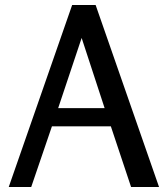

<svg xmlns="http://www.w3.org/2000/svg" viewBox="-20 -749 671 769"><path d="M363 -729 617 0H505L424 -243H188L105 0H15L269 -729ZM307 -597 213 -316H399Z"/></svg>

Font: Rosario Medium
Style: Regular
Weight: 500
Version: Version 1.201